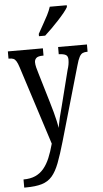

<svg xmlns="http://www.w3.org/2000/svg" viewBox="-64 -805 579 1081"><g transform="rotate(-5 225.0 -265.0)"><path d="M28 190Q67 190 95 177.5Q123 165 143 141Q163 117 177.5 82.5Q192 48 204 3L61 -442Q54 -464 47 -475.5Q40 -487 31 -491Q22 -495 6 -495H3V-536H201V-495H198Q170 -495 160 -485.5Q150 -476 150 -462Q150 -449 154 -432.5Q158 -416 165 -394L213 -233Q223 -200 230.5 -172Q238 -144 243 -121.5Q248 -99 250 -82Q255 -110 262 -139.5Q269 -169 279 -205L329 -403Q334 -418 336.5 -432Q339 -446 339 -460Q339 -480 327 -487Q315 -494 290 -495H287V-536H450V-495H448Q433 -495 422.5 -490.5Q412 -486 403.5 -470.5Q395 -455 386 -422L266 -5Q245 68 227 115Q209 162 186 188.5Q163 215 127.5 225.5Q92 236 37 236H28ZM185 -619Q199 -645 213.5 -670Q228 -695 240.5 -719.5Q253 -744 260 -766H356V-756Q349 -743 333.5 -724Q318 -705 298.5 -684Q279 -663 258.5 -642.5Q238 -622 220 -606H185Z"/></g></svg>

Font: Noto Serif ExtraCondensed
Style: Regular
Weight: 400
Width: 2
Designer: Monotype Design Team
Foundry: Monotype Imaging Inc.
Version: Version 2.013